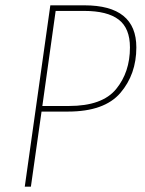

<svg xmlns="http://www.w3.org/2000/svg" viewBox="-20 -701 545 721"><path d="M492 -523Q492 -422 432 -352Q372 -282 235 -282H136L96 0H73L169 -681H297Q492 -681 492 -523ZM468 -523Q468 -595 425.5 -627.5Q383 -660 296 -660H189L139 -303H239Q364 -303 416 -366.5Q468 -430 468 -523Z"/></svg>

Font: Fira Sans Condensed Thin
Style: Italic
Weight: 250
Width: 3
Italic angle: -8°
Designer: Carrois Corporate & Edenspiekermann AG
Foundry: Carrois Corporate GbR & Edenspiekermann AG
Version: Version 4.203